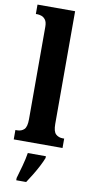

<svg xmlns="http://www.w3.org/2000/svg" viewBox="-106 -802 518 1066"><g transform="rotate(10 153.0 -269.5)"><path d="M15 0V-53H25Q49 -53 64 -67.5Q79 -82 79 -125V-646Q79 -673 69 -686Q59 -699 46 -703Q33 -707 25 -707H15V-760H227V-125Q227 -82 242.5 -67.5Q258 -53 282 -53H290V0ZM68 208Q77 178 88.5 136Q100 94 105 61H207V71Q199 92 185 119Q171 146 154.5 173Q138 200 124 221H68Z"/></g></svg>

Font: Noto Serif Tamil ExtraCondensed ExtraBold
Style: Italic
Weight: 800
Width: 2
Italic angle: -12°
Designer: Indian Type Foundry, Tom Grace, and the Monotype Design Team
Foundry: Monotype Imaging Inc.
Version: Version 2.003; ttfautohint (v1.8.4.7-5d5b)